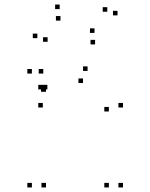

<svg xmlns="http://www.w3.org/2000/svg" viewBox="-20 -813 660 843"><path d="M180 -410V-430H160V-410ZM170 -490V-510H150V-490ZM120 -490V-510H100V-490ZM120 10V-10H100V10ZM182 10V-10H162V10ZM182 -410V-430H162V-410ZM520 -341V-361H500V-341ZM364.5 -501.5V-521.5H344.5V-501.5ZM188 -420.5V-440.5H168V-420.5ZM168 -420.5V-440.5H148V-420.5ZM168 -341V-361H148V-341ZM344.5 -448.5V-468.5H324.5V-448.5ZM458 -323.5V-343.5H438V-323.5ZM458 10V-10H438V10ZM520 10V-10H500V10ZM144 -645.5V-665.5H124V-645.5ZM189 -629.5V-649.5H169V-629.5ZM245.5 -722.5V-742.5H225.5V-722.5ZM397.5 -618V-638H377.5V-618ZM496 -745.5V-765.5H476V-745.5ZM451 -761.5V-781.5H431V-761.5ZM395 -668.5V-688.5H375V-668.5ZM242 -773V-793H222V-773Z"/></svg>

Font: Monaspace Neon Dots Var
Style: Regular
Weight: 400
Designer: Riley Cran and the Lettermatic Team
Version: Version 1.100 (Monaspace Neon Dots)